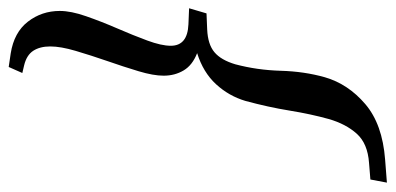

<svg xmlns="http://www.w3.org/2000/svg" viewBox="-330 -500 887 430"><g transform="rotate(-90 113.0 -285.5)"><path d="M309 -305 297.5 -266 261.5 -264.5Q228 -263 210.5 -248.2Q193 -233.5 183.5 -201.5Q170.5 -152.5 169 -99.8Q167.5 -47 154.5 -1Q139.5 51 94.5 89.5Q49.5 128 -30 134L-81.5 138L-74.5 101L-37.5 98Q6 95 28 70.5Q50 46 61 7.5Q72 -32 79.8 -79.8Q87.5 -127.5 101.5 -179Q112.5 -216 139 -244.8Q165.5 -273.5 208.5 -287Q181.5 -297.5 169.8 -317.2Q158 -337 158 -362Q158 -385 168 -418.2Q178 -451.5 190.8 -488.2Q203.5 -525 213.5 -558.8Q223.5 -592.5 223.5 -616Q223.5 -639 213.8 -654Q204 -669 181 -674.5L164 -678.5L177.5 -709L208 -704.5Q255 -697 279 -666Q303 -635 303 -594.5Q303 -569.5 291.2 -535.8Q279.5 -502 264 -466.2Q248.5 -430.5 236.8 -398.8Q225 -367 225 -346Q225 -308.5 273 -306.5Z"/></g></svg>

Font: Newsreader 16pt SemiBold
Style: Italic
Weight: 600
Italic angle: -17°
Designer: Hugues Gentile
Foundry: Production Type
Version: Version 1.003; ttfautohint (v1.8.3)